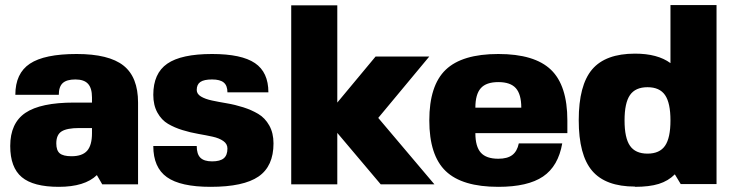

<svg xmlns="http://www.w3.org/2000/svg" viewBox="-20 -721 2868 751"><path d="M20 -149.9Q20 -239.3 79.3 -279.5Q138.7 -319.8 270 -319.8H339.8V-339.8Q339.8 -376.5 324.2 -393.3Q308.6 -410.2 274.9 -410.2Q240.7 -410.2 225.3 -396Q210 -381.8 210 -350.1H40Q40 -434.1 96.9 -471.9Q153.8 -509.8 279.8 -509.8Q405.8 -509.8 462.9 -464.6Q520 -419.4 520 -319.8V0H379.9L358.9 -36.1Q311.5 9.8 210 9.8Q110.4 9.8 65.2 -28.1Q20 -65.9 20 -149.9ZM339.8 -220.2H290Q241.7 -220.2 220.9 -207Q200.2 -193.8 200.2 -160.2Q200.2 -132.3 213.9 -121.1Q227.5 -109.9 259.8 -109.9Q301.8 -109.9 320.8 -131.3Q339.8 -152.8 339.8 -200.2Z M749.5 -369.1Q749.5 -353.5 766.1 -343.5Q782.7 -333.5 809.1 -327.9Q835.4 -322.3 867.4 -316.9Q899.4 -311.5 931.6 -301.3Q963.9 -291 990.2 -275.4Q1016.6 -259.8 1033.2 -230.2Q1049.8 -200.7 1049.8 -160.2Q1049.8 -70.8 991.2 -30.5Q932.6 9.8 803.7 9.8Q686 9.8 632.8 -28.1Q579.6 -65.9 579.6 -149.9H749.5Q749.5 -118.2 763.9 -104Q778.3 -89.8 809.6 -89.8Q840.8 -89.8 855.2 -101.8Q869.6 -113.8 869.6 -140.1Q869.6 -158.2 853.5 -169.4Q837.4 -180.7 812 -186.3Q786.6 -191.9 755.6 -197.3Q724.6 -202.6 693.6 -212.2Q662.6 -221.7 637.2 -236.6Q611.8 -251.5 595.7 -280.5Q579.6 -309.6 579.6 -350.1Q579.6 -434.1 634.3 -471.9Q689 -509.8 809.6 -509.8Q924.8 -509.8 977.3 -474.1Q1029.8 -438.5 1029.8 -359.9H869.6Q869.6 -386.2 855.2 -398.2Q840.8 -410.2 809.6 -410.2Q777.8 -410.2 763.7 -400.4Q749.5 -390.6 749.5 -369.1Z M1299.3 -201.2V0H1119.1V-700.2H1299.3V-319.8L1449.2 -500H1659.2L1459.5 -259.8L1679.2 0H1469.2Z M1839.4 -200.2Q1839.4 -147.9 1860.6 -124Q1881.8 -100.1 1929.2 -100.1Q1964.4 -100.1 1983.6 -114.5Q2002.9 -128.9 2009.3 -160.2H2179.2Q2163.6 -70.8 2104 -30.5Q2044.4 9.8 1929.2 9.8Q1787.6 9.8 1723.4 -51.8Q1659.2 -113.3 1659.2 -250Q1659.2 -386.7 1723.4 -448.2Q1787.6 -509.8 1929.2 -509.8Q2070.8 -509.8 2135 -448.2Q2199.2 -386.7 2199.2 -250V-200.2ZM1839.4 -299.8H2019Q2019 -352.1 1997.8 -376Q1976.6 -399.9 1929.2 -399.9Q1881.8 -399.9 1860.6 -376Q1839.4 -352.1 1839.4 -299.8Z M2462.9 9.8 2463.9 8.8Q2348.6 8.8 2296.1 -53Q2243.7 -114.7 2243.7 -251Q2243.7 -387.7 2296.1 -449.5Q2348.6 -511.2 2463.9 -511.2Q2552.2 -511.2 2602.5 -474.1V-701.2H2782.7V-1H2642.6L2619.6 -39.1Q2593.8 -13.2 2556.9 -1.7Q2520 9.8 2462.9 9.8ZM2444.1 -150.9Q2465.3 -120.1 2512.7 -120.1Q2560.1 -120.1 2581.3 -150.9Q2602.5 -181.6 2602.5 -250Q2602.5 -318.4 2581.3 -349.1Q2560.1 -379.9 2512.7 -379.9Q2465.3 -379.9 2444.1 -349.1Q2422.9 -318.4 2422.9 -250Q2422.9 -181.6 2444.1 -150.9Z"/></svg>

Font: Fivo Sans Heavy
Style: Regular
Weight: 900
Designer: Alexander Slobzheninov
Foundry: Alexander Slobzheninov
Version: 1.0